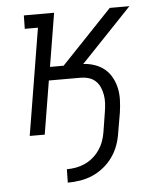

<svg xmlns="http://www.w3.org/2000/svg" viewBox="-53 -566 705 828"><g transform="rotate(-5 300.0 -152.5)"><path d="M207 215 208 157Q227 157 247 153.5Q267 150 286 141.5Q305 133 321.5 119Q338 105 350 87.5Q362 70 369 50.5Q376 31 379 12L393 -76Q396 -94 397 -112.5Q398 -131 395 -148.5Q392 -166 385 -182Q378 -198 365.5 -209.5Q353 -221 336 -226Q319 -231 301 -231H164L126 0H61L137 -462H80L81 -520H212L174 -289H233L453 -520H538L318 -289Q343 -288 367.5 -279.5Q392 -271 410.5 -255.5Q429 -240 441 -217.5Q453 -195 458 -170.5Q463 -146 462 -119.5Q461 -93 457 -66L442 21Q438 48 428.5 74Q419 100 402.5 123.5Q386 147 363 165.5Q340 184 314.5 195Q289 206 261.5 210.5Q234 215 207 215Z"/></g></svg>

Font: Iosevka Etoile Light
Style: Italic
Weight: 300
Italic angle: -9°
Designer: Belleve Invis
Foundry: Belleve Invis
Version: Version 22.1.2; ttfautohint (v1.8.4)